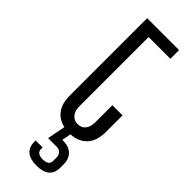

<svg xmlns="http://www.w3.org/2000/svg" viewBox="-291 -673 936 936"><g transform="rotate(45 176.5 -205.0)"><path d="M85 -650H305V-590H155V-111Q155 -83 169.5 -64Q184 -45 210.5 -45Q237 -45 251 -63.5Q265 -82 265 -111V-230H335V-115Q335 -54 304.5 -21Q274 12 221 15L212 62H217Q258 62 279.5 83.5Q301 105 301 141V164Q301 240 211.5 240Q122 240 122 164V156H170V166Q170 197 211.5 197Q253 197 253 166V141Q253 127 243 116Q233 105 217 105H157L175 11Q133 2 109 -30Q85 -62 85 -115Z"/></g></svg>

Font: Unica One
Style: Regular
Weight: 400
Designer: Eduardo Rodriguez Tunni
Foundry: Eduardo Rodriguez Tunni
Version: Version 1.001